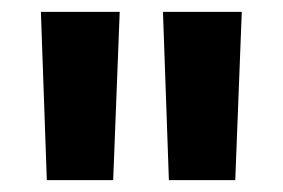

<svg xmlns="http://www.w3.org/2000/svg" viewBox="-20 -720 477 324"><path d="M59 -416 49 -700H182L171 -416ZM265 -416 255 -700H388L377 -416Z"/></svg>

Font: MOST Montserrat
Style: Bold
Weight: 700
Designer: Julieta Ulanovsky
Foundry: Julieta Ulanovsky
Version: Version 8.000;March 11, 2024;FontCreator 15.0.0.2926 64-bit